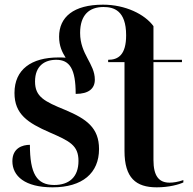

<svg xmlns="http://www.w3.org/2000/svg" viewBox="-20 -792 825 822"><path d="M205 10C333 10 404 -51 404 -154C404 -245 350 -283 260 -321C169 -358 130 -378 130 -443C130 -510 171 -536 221 -536C278 -536 304 -497 304 -390C360 -390 386 -413 386 -451C386 -520 323 -559 323 -651C323 -728 362 -762 423 -762C466 -762 520 -748 520 -641C520 -557 486 -536 443 -536V-526H513V-146C513 -30 562 10 651 10C704 10 746 -2 765 -11V-21C742 -13 722 -10 706 -10C660 -10 637 -39 637 -107V-526H759V-536H637V-680C600 -731 517 -772 421 -772C295 -772 233 -719 233 -635C233 -595 246 -569 261 -545C251 -546 241 -546 230 -546C115 -546 42 -495 42 -394C42 -303 99 -266 193 -225C278 -188 316 -170 316 -103C316 -33 275 0 212 0C137 0 108 -49 108 -172C76 -172 33 -158 33 -102C33 -38 87 10 205 10Z"/></svg>

Font: Noto Serif Display SemiCondensed SemiBold
Style: Regular
Weight: 600
Width: 4
Designer: Monotype Design Team
Foundry: Monotype Imaging Inc.
Version: Version 2.009